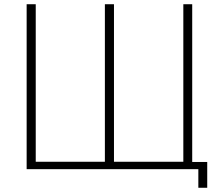

<svg xmlns="http://www.w3.org/2000/svg" viewBox="-20 -779 1040 908"><path d="M106 -759V21H918V109H960V-13H889V-759H847V-14H519V-759H476V-14H149V-759Z"/></svg>

Font: LINE Seed JP_OTF Thin
Style: Regular
Weight: 250
Designer: LY Corporation & Fontrix & Fontworks
Version: Version 1.007